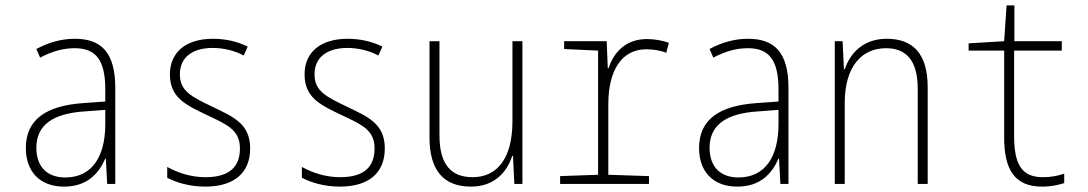

<svg xmlns="http://www.w3.org/2000/svg" viewBox="-20 -683 4040 713"><path d="M218 10C304 10 347 -39 371 -94H373L378 0H408V-357C408 -486 358 -539 258 -539C207 -539 159 -525 115 -501L129 -469C174 -493 216 -504 257 -504C333 -504 371 -464 371 -351V-306L287 -300C152 -290 76 -240 76 -133C76 -49 125 10 218 10ZM222 -24C156 -24 115 -63 115 -134C115 -220 178 -261 291 -269L371 -275V-219C370 -100 321 -24 222 -24Z M742 10C853 10 909 -44 909 -132C909 -225 844 -250 768 -287C694 -323 648 -343 648 -407C648 -472 697 -505 770 -505C810 -505 851 -495 885 -477L900 -510C863 -528 820 -539 771 -539C668 -539 611 -487 611 -407C611 -320 670 -293 750 -255C824 -220 871 -200 871 -132C871 -65 834 -25 743 -25C691 -25 643 -40 601 -63V-23C633 -6 682 10 742 10Z M1242 10C1353 10 1409 -44 1409 -132C1409 -225 1344 -250 1268 -287C1194 -323 1148 -343 1148 -407C1148 -472 1197 -505 1270 -505C1310 -505 1351 -495 1385 -477L1400 -510C1363 -528 1320 -539 1271 -539C1168 -539 1111 -487 1111 -407C1111 -320 1170 -293 1250 -255C1324 -220 1371 -200 1371 -132C1371 -65 1334 -25 1243 -25C1191 -25 1143 -40 1101 -63V-23C1133 -6 1182 10 1242 10Z M1729 10C1817 10 1863 -45 1882 -104H1885L1890 0H1920V-530H1883V-233C1883 -92 1824 -25 1735 -25C1657 -25 1612 -70 1612 -180V-530H1575V-172C1575 -51 1627 10 1729 10Z M2060 0H2390V-29L2239 -34V-296C2239 -422 2289 -500 2380 -500C2404 -500 2432 -496 2454 -487L2464 -524C2443 -532 2410 -538 2383 -538C2303 -538 2259 -488 2240 -430H2237L2233 -530H2075V-501L2201 -495V-34L2060 -29Z M2718 10C2804 10 2847 -39 2871 -94H2873L2878 0H2908V-357C2908 -486 2858 -539 2758 -539C2707 -539 2659 -525 2615 -501L2629 -469C2674 -493 2716 -504 2757 -504C2833 -504 2871 -464 2871 -351V-306L2787 -300C2652 -290 2576 -240 2576 -133C2576 -49 2625 10 2718 10ZM2722 -24C2656 -24 2615 -63 2615 -134C2615 -220 2678 -261 2791 -269L2871 -275V-219C2870 -100 2821 -24 2722 -24Z M3080 0H3117V-301C3117 -437 3181 -504 3270 -504C3345 -504 3388 -459 3388 -353V0H3425V-359C3425 -484 3370 -539 3273 -539C3185 -539 3137 -485 3117 -426H3114L3109 -530H3080Z M3849 10C3884 10 3909 4 3932 -3V-38C3908 -30 3883 -25 3852 -25C3771 -25 3746 -78 3746 -178V-495H3923V-530H3747V-663H3718L3709 -530L3577 -522V-495H3709V-172C3709 -55 3747 10 3849 10Z"/></svg>

Font: Noto Sans Mono ExtraCondensed ExtraLight
Style: Regular
Weight: 200
Width: 2
Designer: Monotype Design Team
Foundry: Monotype Imaging Inc.
Version: Version 2.014